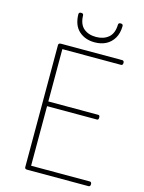

<svg xmlns="http://www.w3.org/2000/svg" viewBox="-166 -1284 1033 1379"><g transform="rotate(15 350.0 -594.5)"><path d="M178 0Q168 0 163.5 -3.5Q159 -7 159 -15V-922Q159 -930 164 -933.5Q169 -937 179 -937H634Q639 -937 643 -933Q647 -929 647 -920Q647 -910 643 -906Q639 -902 634 -902H197V-513H569Q574 -513 577 -509Q580 -505 580 -496Q580 -486 577 -482Q574 -478 569 -478H197V-35H634Q639 -35 643 -31Q647 -27 647 -18Q647 -8 643 -4Q639 0 634 0ZM407 -1009Q337 -1009 291 -1050Q245 -1091 243 -1173Q243 -1181 247 -1185Q251 -1189 260 -1189Q270 -1189 274 -1185Q278 -1181 278 -1173Q280 -1109 315 -1079Q350 -1049 407 -1049Q463 -1049 499 -1079Q535 -1109 537 -1173Q537 -1181 541 -1185Q545 -1189 554 -1189Q564 -1189 568 -1185Q572 -1181 572 -1173Q571 -1119 549 -1082.5Q527 -1046 491 -1027.5Q455 -1009 407 -1009Z"/></g></svg>

Font: Playwrite US Modern Thin
Style: Regular
Weight: 250
Designer: Veronika Burian, José Scaglione
Foundry: TypeTogether
Version: Version 1.003